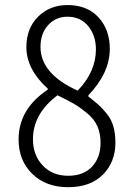

<svg xmlns="http://www.w3.org/2000/svg" viewBox="-20 -740 540 771"><path d="M253.9 11.7Q164.1 11.7 109.4 -42Q54.7 -95.7 54.7 -179.7Q54.7 -302.7 171.9 -379.9V-383.8Q85.9 -461.9 85.9 -550.8Q85.9 -626 132.8 -672.9Q179.7 -719.7 251 -719.7Q330.1 -719.7 375.5 -670.4Q420.9 -621.1 420.9 -543.9Q420.9 -447.3 335 -357.4V-352.5Q362.3 -331.1 377 -317.9Q391.6 -304.7 409.7 -282.2Q427.7 -259.8 435.5 -231.4Q443.4 -203.1 443.4 -167Q443.4 -88.9 393.1 -38.6Q342.8 11.7 253.9 11.7ZM292 -376Q365.2 -452.1 365.2 -542Q365.2 -596.7 334.5 -634.8Q303.7 -672.9 251 -672.9Q204.1 -672.9 173.3 -639.2Q142.6 -605.5 142.6 -551.8Q142.6 -443.4 292 -376ZM253.9 -34.2Q315.4 -34.2 349.6 -70.8Q383.8 -107.4 383.8 -166Q383.8 -204.1 371.1 -232.9Q358.4 -261.7 330.1 -285.2Q301.8 -308.6 278.3 -322.3Q254.9 -335.9 210.9 -357.4Q112.3 -283.2 112.3 -180.7Q112.3 -117.2 151.4 -75.7Q190.4 -34.2 253.9 -34.2Z"/></svg>

Font: GenEi Gothic M Light
Style: Regular
Weight: 300
Designer: o_tamon (Modified); [Source Han Sans]
Ryoko NISHIZUKA  (kana & ideographs); Paul D. Hunt (Latin, Greek & Cyrillic); Wenl
Version: Version 1.1a;Original Version 1.004